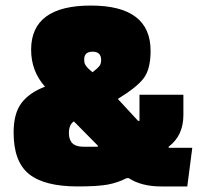

<svg xmlns="http://www.w3.org/2000/svg" viewBox="-20 -661 734 691"><path d="M260 10Q140 10 84.5 -34.5Q29 -79 29 -184Q29 -253 57.5 -290.5Q86 -328 142 -349Q92 -405 92 -482Q92 -641 307 -641Q522 -641 522 -478Q522 -413 497.5 -380Q473 -347 404 -305L477 -226H482V-320H640V-247Q640 -173 587 -133V-129H672L654 10H560Q489 10 443 -20H436Q403 -3 366.5 3.5Q330 10 260 10ZM228 -182Q228 -133 279 -133H332V-137L246 -224Q228 -213 228 -182ZM344 -445Q344 -475 313.5 -475Q283 -475 283 -447Q283 -434 286.5 -429Q290 -424 291 -422Q292 -420 295.5 -416.5Q299 -413 300.5 -412Q302 -411 306.5 -406.5Q311 -402 313 -401Q331 -415 337.5 -423Q344 -431 344 -445Z"/></svg>

Font: Passion One
Style: Bold
Weight: 700
Designer: Alejandro Lo Celso
Foundry: Fontstage
Version: Version 1.002